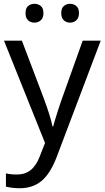

<svg xmlns="http://www.w3.org/2000/svg" viewBox="-20 -750 550 1010"><path d="M1 -536.1H95.2L210.9 -231Q247.6 -131.3 255.9 -85H259.8Q264.2 -103 279.8 -152.6Q295.4 -202.1 306.2 -231.9L415 -536.1H509.8L278.8 74.2Q245.1 163.1 198.7 201.7Q152.3 240.2 84 240.2Q47.4 240.2 11.2 231.9V162.1Q35.6 168 69.8 168Q111.8 168 141.1 144.8Q170.4 121.6 189 73.2L216.8 2ZM114.3 -681.2Q114.3 -707 127.9 -718.5Q141.6 -730 161.1 -730Q180.2 -730 194.3 -718.5Q208.5 -707 208.5 -681.2Q208.5 -655.3 194.3 -643.1Q180.2 -630.9 161.1 -630.9Q141.6 -630.9 127.9 -643.1Q114.3 -655.3 114.3 -681.2ZM302.2 -681.2Q302.2 -707 315.9 -718.5Q329.6 -730 348.1 -730Q367.2 -730 381.3 -718.5Q395.5 -707 395.5 -681.2Q395.5 -655.3 381.3 -643.1Q367.2 -630.9 348.1 -630.9Q329.6 -630.9 315.9 -643.1Q302.2 -655.3 302.2 -681.2Z"/></svg>

Font: NotoPenekeko
Style: Regular
Weight: 400
Designer: Monotype Design team
Foundry: Monotype Imaging Inc.
Version: Version 1.04